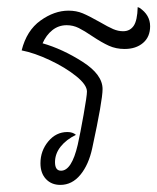

<svg xmlns="http://www.w3.org/2000/svg" viewBox="-20 -519 443 541"><path d="M94 -59Q94 -94 116 -120.5Q138 -147 170 -147Q185 -147 194 -139Q167 -126 151 -106Q135 -86 135 -62Q135 -38 152 -38Q182 -38 199 -111Q206 -142 215.5 -195.5Q225 -249 225 -261Q225 -280 194.5 -304.5Q164 -329 120.5 -349.5Q77 -370 41 -377Q55 -433 94 -461Q133 -489 173 -489Q195 -489 213 -481.5Q231 -474 261 -457Q285 -443 299 -437Q313 -431 327 -431Q346 -431 356.5 -446Q367 -461 368 -499L373 -497Q403 -477 403 -445Q403 -415 383 -398Q363 -381 331 -381Q307 -381 287 -390Q267 -399 240 -417Q218 -432 202 -440Q186 -448 168 -448Q145 -448 127.5 -434Q110 -420 100 -397Q156 -381 212.5 -345Q269 -309 269 -268Q269 -236 240 -102Q230 -55 206.5 -26.5Q183 2 150 2Q125 2 109.5 -14.5Q94 -31 94 -59Z"/></svg>

Font: Charmonman
Style: Regular
Weight: 400
Designer: Ekaluck Peanpanawate
Foundry: Cadson Demak Co.,Ltd.
Version: Version 1.000; ttfautohint (v1.6)